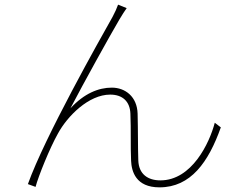

<svg xmlns="http://www.w3.org/2000/svg" viewBox="-20 -787 1040 826"><path d="M525 -752 488 -767C482 -750 475 -735 464 -714C410 -618 172 -197 100 5L133 17C145 -29 195 -152 229 -212C270 -288 362 -380 454 -380C508 -380 539 -350 541 -298C544 -230 541 -157 544 -95C546 -50 564 19 666 19C801 19 877 -90 930 -239L904 -259C881 -171 805 -11 670 -11C617 -11 577 -37 575 -97C573 -152 574 -225 572 -298C570 -371 519 -410 461 -410C404 -410 342 -385 283 -321C337 -425 454 -636 493 -702C505 -723 518 -742 525 -752Z"/></svg>

Font: Genne Gothic ExtraLight
Style: Regular
Weight: 250
Designer: Ryoko NISHIZUKA (kana & ideographs); Paul D. Hunt (Latin, Greek & Cyrillic); Wenlong ZHANG (bopomofo); Sandoll Communica
Foundry: Adobe Systems Incorporated
Version: Version 1.004;PS 1.004;hotconv 16.6.51;makeotf.lib2.5.65220